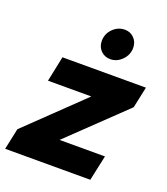

<svg xmlns="http://www.w3.org/2000/svg" viewBox="-171 -864 838 962"><g transform="rotate(20 248.0 -383.0)"><path d="M-31 0 -7 -113 285 -394H54L82 -529H527L503 -416L210 -135H452L423 0ZM310 -602Q279 -602 259 -622.5Q239 -643 239 -674Q239 -712 266 -739Q293 -766 330 -766Q359 -766 379 -745.5Q399 -725 399 -694Q399 -657 372 -629.5Q345 -602 310 -602Z"/></g></svg>

Font: Red Hat Display Black
Style: Italic
Weight: 900
Italic angle: -12°
Designer: Pentagram, MCKL
Foundry: Pentagram, MCKL
Version: Version 1.023; ttfautohint (v1.8.3)